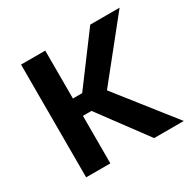

<svg xmlns="http://www.w3.org/2000/svg" viewBox="-127 -676 809 805"><g transform="rotate(-30 278.0 -273.0)"><path d="M187 -545.9V0H69.8V-545.9ZM546.9 -545.9 293.9 -230H151.4V-314H231.9L404.8 -545.9ZM398.9 0 225.6 -233.9 305.2 -300.8 542.5 0Z"/></g></svg>

Font: Inter Cardless
Style: Medium
Weight: 500
Designer: Rasmus Andersson
Foundry: rsms
Version: Version 4.001;git-9221beed3